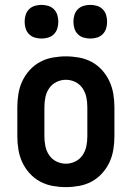

<svg xmlns="http://www.w3.org/2000/svg" viewBox="-20 -759 540 787"><path d="M250 8Q223 8 195.5 3Q168 -2 144 -15Q120 -28 101.5 -48.5Q83 -69 71.5 -93.5Q60 -118 55.5 -145.5Q51 -173 51 -200V-320Q51 -347 55.5 -374.5Q60 -402 71.5 -426.5Q83 -451 101.5 -471.5Q120 -492 144 -505Q168 -518 195.5 -523Q223 -528 250 -528Q277 -528 304.5 -523Q332 -518 356 -505Q380 -492 398.5 -471.5Q417 -451 428.5 -426Q440 -401 444.5 -374Q449 -347 449 -320V-200Q449 -173 444.5 -145.5Q440 -118 428.5 -93.5Q417 -69 398.5 -48.5Q380 -28 356 -15Q332 -2 304.5 3Q277 8 250 8ZM250 -88Q270 -88 288.5 -97Q307 -106 318.5 -123Q330 -140 334 -160Q338 -180 338 -200V-320Q338 -340 334 -360Q330 -380 318.5 -397Q307 -414 288.5 -423Q270 -432 250 -432Q230 -432 211.5 -423Q193 -414 181.5 -397Q170 -380 166 -360Q162 -340 162 -320V-200Q162 -180 166 -160Q170 -140 181.5 -123Q193 -106 211.5 -97Q230 -88 250 -88ZM350 -601Q336 -601 322.5 -605Q309 -609 299 -619Q289 -629 285 -642.5Q281 -656 281 -670Q281 -684 285 -697.5Q289 -711 299 -721Q309 -731 322.5 -735Q336 -739 350 -739Q364 -739 377.5 -735Q391 -731 401 -721Q411 -711 415 -697.5Q419 -684 419 -670Q419 -656 415 -642.5Q411 -629 401 -619Q391 -609 377.5 -605Q364 -601 350 -601ZM150 -601Q136 -601 122.5 -605Q109 -609 99 -619Q89 -629 85 -642.5Q81 -656 81 -670Q81 -684 85 -697.5Q89 -711 99 -721Q109 -731 122.5 -735Q136 -739 150 -739Q164 -739 177.5 -735Q191 -731 201 -721Q211 -711 215 -697.5Q219 -684 219 -670Q219 -656 215 -642.5Q211 -629 201 -619Q191 -609 177.5 -605Q164 -601 150 -601Z"/></svg>

Font: Iosevka Term
Style: Bold
Weight: 700
Monospace: yes
Designer: Belleve Invis
Foundry: Belleve Invis
Version: Version 30.0.1